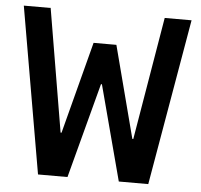

<svg xmlns="http://www.w3.org/2000/svg" viewBox="-51 -753 842 805"><g transform="rotate(5 370.0 -350.0)"><path d="M138 0 17 -700H130L217 -183H221L322 -570H418L519 -183H523L610 -700H723L602 0H478L372 -400H368L262 0Z"/></g></svg>

Font: Cuprum SemiBold
Style: Regular
Weight: 600
Designer: Jovanny Lemonad
Foundry: Jovanny Lemonad
Version: Version 3.000